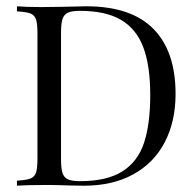

<svg xmlns="http://www.w3.org/2000/svg" viewBox="-20 -591 623 611"><path d="M538.7 -291.9Q538.7 -204 504 -137.9Q469.4 -71.8 403.6 -35.9Q337.9 0 246.8 0L200 -0.8Q154.8 -2.4 133.9 -2.4Q67.7 -2.4 33.9 0V-16.1Q62.9 -17.7 76.2 -22.6Q89.5 -27.4 94.4 -41.1Q99.2 -54.8 99.2 -85.5V-485.5Q99.2 -516.1 94.4 -529.8Q89.5 -543.5 76.2 -548.4Q62.9 -553.2 33.9 -554.8V-571Q62.1 -568.5 112.1 -568.5L180.6 -569.4Q235.5 -571 254 -571Q396.8 -571 467.7 -499.6Q538.7 -428.2 538.7 -291.9ZM174.2 -487.1V-83.9Q174.2 -54.8 179 -40.3Q183.9 -25.8 196.4 -20.2Q208.9 -14.5 234.7 -14.5Q320.2 -14.5 369.4 -45.6Q418.5 -76.6 438.3 -136.3Q458.1 -196 458.1 -288.7Q458.1 -381.5 436.3 -439.9Q414.5 -498.4 365.7 -527.4Q316.9 -556.5 233.9 -556.5Q208.9 -556.5 196.4 -550.8Q183.9 -545.2 179 -530.6Q174.2 -516.1 174.2 -487.1Z"/></svg>

Font: Playfair Display
Style: Regular
Weight: 400
Designer: Claus Eggers Sørensen
Foundry: Claus Eggers Sørensen
Version: Version 1.005; ttfautohint (v1.2) -l 10 -r 42 -G 200 -x 21 -